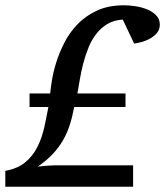

<svg xmlns="http://www.w3.org/2000/svg" viewBox="-24 -707 625 727"><path d="M581.1 -613.8Q581.1 -594.7 569.8 -581.8Q558.6 -568.8 543 -560.3Q527.3 -551.8 511 -547.6Q494.6 -543.5 483.9 -542L440.9 -632.8Q407.7 -630.9 383.3 -616.5Q358.9 -602.1 341.1 -579.3Q323.2 -556.6 311.5 -527.8Q299.8 -499 291.7 -468.5Q283.7 -438 278.6 -408Q273.4 -377.9 269 -353H451.2V-301.8H256.8Q250.5 -266.6 240.7 -235.6Q231 -204.6 215.1 -176.8Q199.2 -148.9 175.8 -124Q152.3 -99.1 119.1 -76.2Q140.1 -78.6 157.5 -79.8Q174.8 -81.1 187 -81.1H480V0H-3.9V-60.1Q43.5 -68.8 72 -92.8Q100.6 -116.7 117.2 -149.9Q127 -168.9 133.3 -188Q139.6 -207 144 -226.1Q148.4 -245.1 151.9 -264.2Q155.3 -283.2 159.2 -301.8H87.9V-353H166Q167.5 -370.1 172.4 -401.4Q177.2 -432.6 188.7 -469.7Q200.2 -506.8 219.7 -545.4Q239.3 -584 269.8 -615.5Q300.3 -647 343.5 -667Q386.7 -687 445.8 -687Q464.4 -687 487.8 -683.6Q511.2 -680.2 532 -671.9Q552.7 -663.6 566.9 -649.4Q581.1 -635.3 581.1 -613.8Z"/></svg>

Font: Charis SIL Afr
Style: Italic
Weight: 400
Italic angle: -11°
Foundry: SIL International
Version: Version 5.000